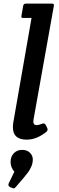

<svg xmlns="http://www.w3.org/2000/svg" viewBox="-20 -766 331 1071"><path d="M267 -746Q281 -746 281 -738Q281 -735 280 -731L167 -99Q166 -93 166 -87Q166 -68 184 -68Q196 -68 212.5 -75Q229 -82 235 -69L243 -53Q250 -40 238 -30Q184 13 129 13Q52 13 52 -56Q52 -68 54 -82L156 -666H113Q103 -665 100.5 -668Q98 -671 100 -680L109 -731Q110 -740 114 -743Q118 -746 128 -746ZM112 226 68 277Q62 285 56 285Q54 285 36 278Q27 272 27 266Q27 260 29 256L60 192Q39 167 39 137.5Q39 108 57 89Q75 70 103 70Q131 70 147 86Q163 102 163 123.5Q163 145 154 164.5Q145 184 138.5 192.5Q132 201 112 226Z"/></svg>

Font: Crete Round
Style: Italic
Weight: 400
Designer: Veronika Burian
Foundry: TypeTogether
Version: Version 1.001; ttfautohint (v1.6)